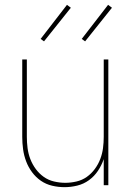

<svg xmlns="http://www.w3.org/2000/svg" viewBox="-20 -766 540 794"><path d="M247 8Q221 8 195.5 2Q170 -4 149 -18.5Q128 -33 112.5 -54Q97 -75 88 -99Q79 -123 75.5 -148.5Q72 -174 72 -200V-520H91V-200Q91 -177 94 -153.5Q97 -130 105.5 -108Q114 -86 128 -67Q142 -48 161 -34.5Q180 -21 203.5 -15.5Q227 -10 250 -10Q273 -10 296.5 -15.5Q320 -21 339 -34.5Q358 -48 372 -67Q386 -86 394.5 -108Q403 -130 406 -153.5Q409 -177 409 -200V-520H428V0H409V-108Q400 -82 385 -59.5Q370 -37 348 -21Q326 -5 299.5 1.5Q273 8 247 8ZM332 -595 318 -605 427 -746 443 -734ZM162 -595 148 -605 257 -746 273 -734Z"/></svg>

Font: Iosevka SS18 Thin
Style: Regular
Weight: 100
Monospace: yes
Designer: Belleve Invis
Foundry: Belleve Invis
Version: Version 25.1.1; ttfautohint (v1.8.4)